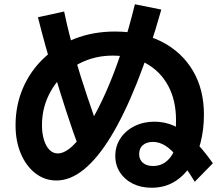

<svg xmlns="http://www.w3.org/2000/svg" viewBox="-20 -831 1040 901"><path d="M691 50Q642 50 603.5 31Q565 12 543 -22Q521 -56 521 -99Q521 -145 545 -181.5Q569 -218 611 -239Q653 -260 705 -260Q754 -260 797 -240.5Q840 -221 884.5 -178Q929 -135 979 -65L894 22Q851 -48 818 -88.5Q785 -129 756.5 -147Q728 -165 698 -165Q668 -165 650.5 -150Q633 -135 633 -108Q633 -82 650.5 -67Q668 -52 698 -52Q738 -52 766 -78Q794 -104 807 -150H796Q801 -173 803.5 -205Q806 -237 806 -267Q806 -360 769.5 -428Q733 -496 666.5 -533Q600 -570 509 -570Q439 -570 378.5 -545Q318 -520 273 -475Q228 -430 202.5 -371Q177 -312 177 -243Q177 -204 186.5 -174Q196 -144 212.5 -127.5Q229 -111 251 -111Q283 -111 321 -146.5Q359 -182 398.5 -246.5Q438 -311 477 -398.5Q516 -486 550.5 -591Q585 -696 613 -811L737 -786Q682 -591 622 -441Q562 -291 500 -189.5Q438 -88 374 -36Q310 16 245 16Q190 16 146.5 -17.5Q103 -51 78 -109.5Q53 -168 53 -243Q53 -336 87 -416Q121 -496 183.5 -556Q246 -616 331.5 -649.5Q417 -683 519 -683Q646 -683 739.5 -635Q833 -587 885 -499.5Q937 -412 937 -293Q937 -223 921 -161Q905 -99 873.5 -51.5Q842 -4 796.5 23Q751 50 691 50ZM354 -127Q320 -219 290.5 -310Q261 -401 233 -495L230 -493Q211 -552 193.5 -615.5Q176 -679 158 -750L281 -777Q293 -719 306 -668.5Q319 -618 333 -570L330 -568Q357 -475 388.5 -381Q420 -287 457 -185Z"/></svg>

Font: M PLUS 1 Code
Style: Bold
Weight: 700
Designer: Coji Morishita
Foundry: UNDERFOREST DESIGN
Version: Version 1.002